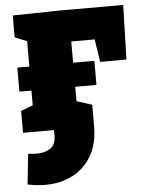

<svg xmlns="http://www.w3.org/2000/svg" viewBox="-55 -584 666 874"><g transform="rotate(-5 278.0 -147.5)"><path d="M36 -188V-298H91V-414L36 -436V-536L247 -540H541L534 -291H414L398 -395H291V-298H388V-188H291V-122L361 -100V-3Q361 78 329 133Q297 188 242 216.5Q187 245 117 245Q78 245 36 236L51 97Q74 100 90 100Q128 100 153 83Q178 66 178 23V0H36V-100L91 -121V-188Z"/></g></svg>

Font: Bitter Black
Style: Regular
Weight: 900
Designer: Sol Matas, and Bitter project Authors
Foundry: Sol Matas
Version: Version 2.001